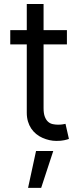

<svg xmlns="http://www.w3.org/2000/svg" viewBox="-20 -696 404 958"><path d="M31.2 -545.5H113.6V-676.1H197.4V-545.5H313.9V-474.4H197.4V-156.2Q197.4 -129.6 203.7 -113.5Q209.9 -97.3 220 -88.4Q230.1 -79.5 243.1 -76.7Q256 -73.9 269.9 -73.9Q283.7 -73.9 292.6 -75.5Q301.5 -77.1 306.8 -78.1L323.9 -2.8Q315.3 0.4 300.1 3.7Q284.8 7.1 261.4 7.1Q226.9 7.1 192.1 -8.2Q175.1 -15.6 160.7 -27.3Q146.3 -39.1 135.8 -54.7Q125.4 -70.3 119.5 -90Q113.6 -109.7 113.6 -133.5V-474.4H31.2ZM159.8 57.5H245.7L185.4 241.5H120Z"/></svg>

Font: Inter P
Style: Regular
Weight: 400
Designer: Rasmus Andersson
Foundry: rsms
Version: Version 3.018;git-588b23468